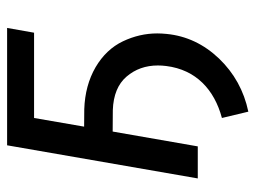

<svg xmlns="http://www.w3.org/2000/svg" viewBox="-108 -460 708 532"><g transform="rotate(-90 246.0 -194.0)"><path d="M434.6 -528.3H109.4L17.6 0H106.4L147.5 -235.8L207 -235.4C248.5 -233.9 279.3 -221.2 299.8 -197.3C320.3 -173.3 330.6 -144.5 330.6 -110.4C330.6 -103 330.1 -95.2 329.1 -87.4C318.8 -4.9 263.7 45.9 185.1 66.9L202.6 140.1C260.7 127.9 309.6 100.6 349.6 59.1C389.6 17.1 412.6 -31.2 418 -86.4C418.9 -95.2 419.4 -104 419.4 -112.3C419.4 -145 412.1 -176.8 397.5 -207.5C382.8 -238.3 358.9 -263.7 325.7 -283.2C292 -302.7 253.4 -313 209.5 -314.5L161.1 -314.9L185.1 -453.6H421.4Z"/></g></svg>

Font: Roboto
Style: Italic
Weight: 400
Italic angle: -12°
Designer: Google
Version: Version 2.137; 2017